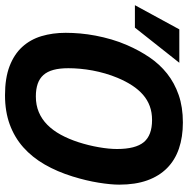

<svg xmlns="http://www.w3.org/2000/svg" viewBox="-12 -718 744 760"><g transform="rotate(90 360.0 -338.0)"><path d="M356.9 14.2Q289.1 14.2 241.9 -3.9Q194.8 -22 165.5 -54.2Q136.2 -86.4 123 -130.4Q109.9 -174.3 109.9 -226.1Q109.9 -253.4 112.5 -283.4Q115.2 -313.5 121.1 -344.5Q127 -375.5 136.2 -407.2Q145.5 -439 158.7 -469.2Q179.2 -516.6 206.5 -557.1Q233.9 -597.7 271 -627.2Q308.1 -656.7 356 -673.3Q403.8 -689.9 464.8 -689.9Q522.5 -689.9 568.1 -674.3Q613.8 -658.7 645.5 -627.2Q677.2 -595.7 694.1 -548.6Q710.9 -501.5 710.9 -438Q710.9 -404.8 703.1 -356.2Q695.3 -307.6 678.7 -253.9Q659.7 -192.4 631.1 -142.8Q602.5 -93.3 563.2 -58.3Q523.9 -23.4 472.7 -4.6Q421.4 14.2 356.9 14.2ZM250 -236.8Q250 -202.1 256.6 -177.7Q263.2 -153.3 276.9 -137.9Q290.5 -122.6 311.8 -115.2Q333 -107.9 361.8 -107.9Q396 -107.9 423.8 -119.6Q451.7 -131.3 473.9 -153.3Q496.1 -175.3 513.2 -206.5Q530.3 -237.8 543 -276.9Q555.7 -316.4 562.7 -356.7Q569.8 -397 569.8 -429.2Q569.8 -502.4 542.7 -535.2Q515.6 -567.9 455.1 -567.9Q424.8 -567.9 400.1 -558.8Q375.5 -549.8 355.2 -532.2Q335 -514.6 318.4 -489.3Q301.8 -463.9 288.1 -431.2Q278.3 -407.7 271 -382.6Q263.7 -357.4 259 -332.3Q254.4 -307.1 252.2 -283Q250 -258.8 250 -236.8ZM228.5 -675.8 89.4 -500H0.5L96.2 -675.8Z"/></g></svg>

Font: Lorenzo Sans
Style: Bold Italic
Weight: 700
Italic angle: -12°
Foundry: Intel Corporation
Version: Version 1.00; ttfautohint (v1.5)